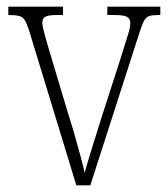

<svg xmlns="http://www.w3.org/2000/svg" viewBox="-20 -556 505 576"><path d="M68 -462Q61 -484 55 -494.5Q49 -505 37.5 -508Q26 -511 5 -511V-536H169V-511H153Q126 -511 116.5 -506Q107 -501 107 -488Q107 -477 114 -452.5Q121 -428 127 -407L186 -210Q195 -182 204.5 -149Q214 -116 222 -86Q230 -56 234 -37Q239 -57 252.5 -101Q266 -145 287 -211L338 -369Q353 -418 362 -445.5Q371 -473 371 -486Q371 -500 361 -505.5Q351 -511 322 -511H302V-536H461V-511H457Q438 -511 428 -508Q418 -505 412 -493.5Q406 -482 398 -457L251 0H209Z"/></svg>

Font: Noto Serif Sinhala Condensed ExtraLight
Style: Regular
Weight: 200
Width: 3
Designer: Jelle Bosma - Monotype Design Team
Foundry: Monotype Imaging Inc.
Version: Version 2.007; ttfautohint (v1.8.4.7-5d5b)